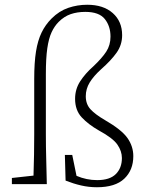

<svg xmlns="http://www.w3.org/2000/svg" viewBox="-20 -775 617 808"><path d="M124 -210V-443Q124 -512 131.5 -558.5Q139 -605 155 -638Q171 -671 197 -697Q229 -729 267.5 -742Q306 -755 347 -755Q415 -755 454.5 -720Q494 -685 494 -627Q494 -586 470.5 -553Q447 -520 406 -484Q374 -455 357.5 -428Q341 -401 341 -370Q341 -337 360.5 -315.5Q380 -294 421 -270Q492 -229 516.5 -194Q541 -159 541 -118Q541 -59 503 -23Q465 13 388 13Q354 13 321.5 5.5Q289 -2 256 -15L253 -123H284L302 -35Q344 -17 389 -17Q442 -17 467.5 -42.5Q493 -68 493 -110Q493 -139 474 -166.5Q455 -194 396 -226Q352 -251 324 -281Q296 -311 296 -359Q296 -400 317.5 -433Q339 -466 373 -496Q409 -530 427 -557.5Q445 -585 445 -621Q445 -665 421 -695Q397 -725 339 -725Q305 -725 277.5 -715.5Q250 -706 227 -683Q209 -665 197 -639Q185 -613 179 -571.5Q173 -530 173 -463V-210Q173 -158 174.5 -105.5Q176 -53 177 0H30V-26L121 -36Q124 -123 124 -210Z"/></svg>

Font: Source Serif Pro Light
Style: Regular
Weight: 300
Designer: Frank Grießhammer
Foundry: Adobe Systems Incorporated
Version: Version 3.001;hotconv 1.0.111;makeotfexe 2.5.65597